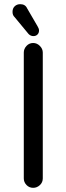

<svg xmlns="http://www.w3.org/2000/svg" viewBox="-20 -923 318 920"><path d="M140 -750Q127 -750 117 -760L50 -841Q40 -850 40 -866Q40 -883 50.5 -893Q61 -903 77 -903Q101 -903 110 -883L160 -797Q163 -792 165 -787Q167 -782 167 -777Q167 -765 159.5 -757.5Q152 -750 140 -750ZM139 -23Q120 -23 107 -36.5Q94 -50 94 -68V-671Q94 -689 107 -703Q120 -717 139 -717Q157 -717 171 -703Q185 -689 185 -671V-68Q185 -49 171 -36Q157 -23 139 -23Z"/></svg>

Font: Huninn
Style: Regular
Weight: 400
Designer: justfont
Foundry: justfont
Version: Version 1.003